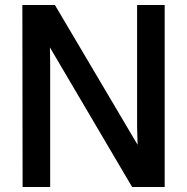

<svg xmlns="http://www.w3.org/2000/svg" viewBox="-20 -753 753 773"><path d="M70 -733H201L534 -170L532 -241V-733H643V0H512L181 -562L182 -492V0H71Z"/></svg>

Font: Kreadon Light
Style: Bold
Weight: 600
Designer: Reiya WATANABE
Foundry: StudioGnu
Version: Version 1.003; ttfautohint (v1.8.4.7-5d5b);gftools[0.9.32]